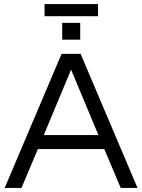

<svg xmlns="http://www.w3.org/2000/svg" viewBox="-20 -928 702 948"><path d="M3 0 284 -662H378L659 0H576L495 -192H167L86 0ZM196 -261H466L331 -584ZM287 -732V-815H376V-732ZM200 -848V-908H464V-848Z"/></svg>

Font: Questrial
Style: Regular
Weight: 400
Designer: Joe Prince, Laura Meseguer
Foundry: Joe Prince, Laura Meseguer
Version: Version 2.000; ttfautohint (v1.8.3)